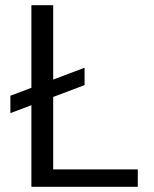

<svg xmlns="http://www.w3.org/2000/svg" viewBox="-20 -720 592 740"><path d="M20 -284V-351L306 -459V-392ZM101 0V-700H185V-67H511V0Z"/></svg>

Font: DM Sans 17pt
Style: Regular
Weight: 400
Version: Version 4.004;gftools[0.9.30]